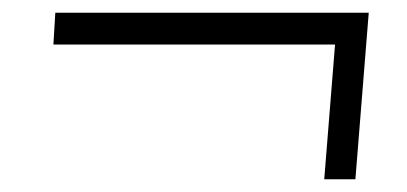

<svg xmlns="http://www.w3.org/2000/svg" viewBox="-20 -438 640 302"><path d="M560 -418 539 -156H490L507 -368H64L67 -418Z"/></svg>

Font: Muli Light
Style: Italic
Weight: 300
Italic angle: -4.541°
Designer: Vernon Adams
Foundry: Vernon Adams
Version: Version 2.100; ttfautohint (v1.8.1.43-b0c9)